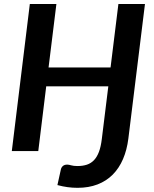

<svg xmlns="http://www.w3.org/2000/svg" viewBox="-20 -742 756 943"><path d="M692 -722.5 610.5 -62Q603.5 -5.5 584.2 39.2Q565 84 533.8 115.5Q502.5 147 459 163.8Q415.5 180.5 361 180.5Q336 180.5 312 177.2Q288 174 262 167Q266 148 270.5 128.5Q275 109 279 90Q281.5 79.5 289.2 73Q297 66.5 310 66.5Q318 66.5 329.8 70Q341.5 73.5 360.5 73.5Q386.5 73.5 406.8 66.8Q427 60 441.8 44.5Q456.5 29 466 3.8Q475.5 -21.5 480 -59L512 -318H207L168 0H38L126.5 -722.5H257L218.5 -410.5H523L561.5 -722.5Z"/></svg>

Font: Lato 2
Style: Bold Italic
Weight: 700
Italic angle: -7°
Designer: Lukasz Dziedzic with Adam Twardoch and Botio Nikoltchev
Foundry: tyPoland Lukasz Dziedzic
Version: Version 2.015; 2015-08-06; http://www.latofonts.com/